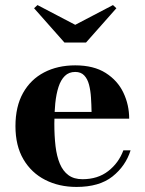

<svg xmlns="http://www.w3.org/2000/svg" viewBox="-20 -728 574 758"><path d="M282 10Q213 10 158.5 -17.8Q104 -45.5 72.5 -99Q41 -152.5 41 -230Q41 -307.5 71 -361Q101 -414.5 154.2 -442.2Q207.5 -470 277 -470Q350 -470 397.2 -440Q444.5 -410 467.2 -362Q490 -314 490 -259.5H107.5V-286H341.5Q341 -314.5 339.2 -342.5Q337.5 -370.5 331.5 -393.5Q325.5 -416.5 312.5 -430.2Q299.5 -444 277 -444Q252 -444 236 -428.2Q220 -412.5 211 -384.8Q202 -357 198.2 -320Q194.5 -283 194.5 -240Q194.5 -191.5 199.2 -151.2Q204 -111 216.2 -81.8Q228.5 -52.5 250.2 -36.5Q272 -20.5 305.5 -20.5Q366 -20.5 407.2 -52.5Q448.5 -84.5 467 -134.5H495.5Q476 -72.5 424 -31.2Q372 10 282 10ZM234.5 -560 114.5 -695.5 128 -708 277 -630 426 -708 439.5 -695.5 319.5 -560Z"/></svg>

Font: Bodoni Moda 9pt
Style: Bold
Weight: 700
Designer: Owen Earl
Foundry: indestructible type
Version: Version 2.005